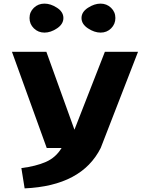

<svg xmlns="http://www.w3.org/2000/svg" viewBox="-20 -817 832 1060"><path d="M46 -531H236L391 -101L559 -531H742L536 0Q431 209 116 223L98 111Q178 101 233 77Q288 53 320 0H238ZM167 -660.5Q143 -684 143 -717.5Q143 -751 167 -774Q191 -797 225.5 -797Q260 -797 295 -774Q330 -751 330 -717.5Q330 -684 295 -660.5Q260 -637 225.5 -637Q191 -637 167 -660.5ZM465.5 -660.5Q430 -684 430 -717.5Q430 -751 465.5 -774Q501 -797 535 -797Q569 -797 593 -774Q617 -751 617 -717.5Q617 -684 593.5 -660.5Q570 -637 535.5 -637Q501 -637 465.5 -660.5Z"/></svg>

Font: Fix15 Mono
Style: Bold
Weight: 700
Designer: Carrois Corporate & Edenspiekermann AG
Foundry: Carrois Corporate GbR & Edenspiekermann AG
Version: Version 3.206